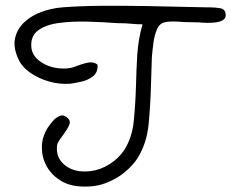

<svg xmlns="http://www.w3.org/2000/svg" viewBox="-20 -610 818 679"><path d="M260 49Q220 46 190 26Q160 6 144 -24Q128 -54 128 -89Q128 -124 148 -157Q149 -158 150 -160Q155 -168 166 -181Q177 -194 191 -200Q205 -206 220 -192Q230 -183 225.5 -170Q221 -157 202 -131Q183 -106 182 -97Q176 -52 210.5 -25Q245 2 301 -5Q335 -9 367.5 -29.5Q400 -50 419 -79Q447 -122 453 -181.5Q459 -241 461 -308Q462 -361 465.5 -416.5Q469 -472 484 -524Q474 -524 464.5 -524.5Q455 -525 444 -526Q434 -527 424 -527.5Q414 -528 403 -528Q401 -528 397 -528Q344 -532 288.5 -533.5Q233 -535 186.5 -528.5Q140 -522 113.5 -501.5Q87 -481 91 -441Q95 -408 131.5 -386.5Q168 -365 217 -368Q229 -369 240 -372.5Q251 -376 261 -380Q286 -389 300 -389.5Q314 -390 324 -382L325 -379Q326 -353 308 -339.5Q290 -326 267 -321Q244 -316 229 -314Q192 -311 154.5 -321.5Q117 -332 88 -352Q59 -372 47 -397Q26 -440 33 -473.5Q40 -507 65.5 -531Q91 -555 127 -568Q163 -581 200 -584Q264 -589 342.5 -589.5Q421 -590 503.5 -588.5Q586 -587 663 -585Q676 -585 689 -584.5Q702 -584 715 -584Q717 -584 722 -584Q740 -584 758.5 -581Q777 -578 778 -559Q782 -524 692 -530Q689 -531 677 -531Q665 -531 651.5 -531.5Q638 -532 630 -532Q609 -534 591 -534Q573 -534 562 -531Q544 -527 535 -506Q526 -485 522.5 -458Q519 -431 517 -407Q516 -391 516 -375Q516 -359 515 -343Q515 -335 514.5 -327Q514 -319 514 -311Q512 -237 505.5 -170Q499 -103 466 -50Q450 -25 420.5 -0.5Q391 24 351 38.5Q311 53 260 49Z"/></svg>

Font: Yuji Hentaigana Akebono
Style: Regular
Weight: 400
Designer: Kataoka Yuji
Foundry: Kinuta Font Factory
Version: Version 3.002